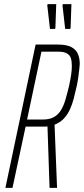

<svg xmlns="http://www.w3.org/2000/svg" viewBox="-20 -902 403 922"><path d="M6 0 151 -688H257Q300 -688 322.5 -676Q345 -664 354 -643Q363 -622 363 -595Q363 -590 361 -572Q359 -554 356 -532Q353 -510 349 -491Q342 -460 334.5 -430.5Q327 -401 315.5 -376Q304 -351 286.5 -332.5Q269 -314 242 -303L254 0H218L208 -295Q204 -294 198.5 -294Q193 -294 188 -294H103L40 0ZM110 -328H185Q217 -328 237.5 -339Q258 -350 271.5 -371Q285 -392 294 -422.5Q303 -453 312 -491Q318 -519 321.5 -542.5Q325 -566 325 -585Q325 -607 320.5 -622Q316 -637 301.5 -645.5Q287 -654 258 -654H179ZM244 -763H220L207 -877L209 -882H250L246 -768ZM317 -763H293L280 -877L282 -882H323L319 -768Z"/></svg>

Font: Saira UltraCondensed Thin
Style: Italic
Weight: 250
Width: 1
Italic angle: -12°
Designer: Hector Gatti with collaboration of the Omnibus-Type team
Foundry: Omnibus-Type
Version: Version 1.101